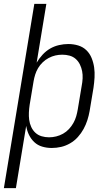

<svg xmlns="http://www.w3.org/2000/svg" viewBox="-46 -755 566 990"><path d="M-26 215 131 -735H193L143 -432Q156 -454 173.5 -473Q191 -492 212.5 -504.5Q234 -517 258.5 -522.5Q283 -528 306 -528Q333 -528 357.5 -520.5Q382 -513 399.5 -496Q417 -479 426.5 -455.5Q436 -432 439.5 -407Q443 -382 441.5 -355.5Q440 -329 436 -302L416 -182Q412 -159 404.5 -135.5Q397 -112 385 -90Q373 -68 355.5 -48.5Q338 -29 315.5 -16Q293 -3 269 2.5Q245 8 221 8Q195 8 171.5 1Q148 -6 131 -22Q114 -38 103.5 -59.5Q93 -81 89 -106L36 215ZM207 -47Q225 -47 243.5 -51.5Q262 -56 279 -65.5Q296 -75 309.5 -89.5Q323 -104 332.5 -121Q342 -138 347 -155.5Q352 -173 355 -191L375 -311Q379 -331 380 -350.5Q381 -370 377.5 -388Q374 -406 366 -422.5Q358 -439 344.5 -451Q331 -463 313 -468Q295 -473 275 -473Q257 -473 239.5 -469Q222 -465 205 -456Q188 -447 174 -433.5Q160 -420 150.5 -404Q141 -388 135.5 -370.5Q130 -353 127 -335L107 -215Q104 -195 103 -175.5Q102 -156 104.5 -137Q107 -118 115 -100.5Q123 -83 136.5 -70.5Q150 -58 168.5 -52.5Q187 -47 207 -47Z"/></svg>

Font: Iosevka SS18 Light
Style: Italic
Weight: 300
Italic angle: -9°
Monospace: yes
Designer: Belleve Invis
Foundry: Belleve Invis
Version: Version 25.1.1; ttfautohint (v1.8.4)